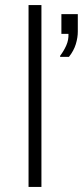

<svg xmlns="http://www.w3.org/2000/svg" viewBox="-20 -740 328 760"><path d="M218 -515V-519Q233 -539 242.5 -560.5Q252 -582 251 -606H223V-684H288V-615Q288 -591 280 -565Q272 -539 253 -515ZM93 0V-720H144V0Z"/></svg>

Font: Chivo Medium Thin
Style: Regular
Weight: 250
Version: Version 2.002